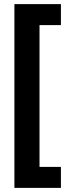

<svg xmlns="http://www.w3.org/2000/svg" viewBox="-20 -748 337 933"><path d="M276 165H50V-728H276V-626H172V63H276Z"/></svg>

Font: Noto Sans Display ExtraCondensed
Style: Regular
Weight: 400
Width: 2
Version: Version 2.003